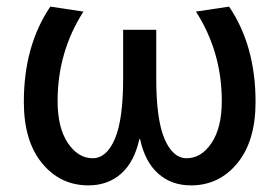

<svg xmlns="http://www.w3.org/2000/svg" viewBox="-20 -550 844 580"><path d="M403 -130H401Q386 -61 346 -25.5Q306 10 247 10Q162 10 107 -57Q52 -124 52 -242Q52 -412 132 -530L232 -515Q154 -393 154 -245Q154 -164 185 -118Q216 -72 260 -72Q302 -72 327 -130.5Q352 -189 352 -312V-460H452V-312Q452 -189 477 -130.5Q502 -72 544 -72Q588 -72 619 -118Q650 -164 650 -245Q650 -393 572 -515L672 -530Q752 -412 752 -242Q752 -124 697 -57Q642 10 557 10Q498 10 458 -25.5Q418 -61 403 -130Z"/></svg>

Font: Mplus 1p Medium
Style: Regular
Weight: 500
Version: Version 1.061